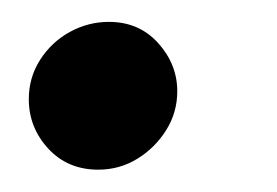

<svg xmlns="http://www.w3.org/2000/svg" viewBox="-20 -142 248 172"><path d="M68 10Q40.6 10 23.2 -8.9Q5.8 -27.8 5.8 -53.2Q5.8 -72.6 16 -88.5Q26.2 -104.4 42.6 -113.4Q59 -122.4 77.6 -122.4Q104.6 -122.4 121.7 -103.4Q138.8 -84.4 138.8 -60.2Q138.8 -41.2 128.8 -25.3Q118.8 -9.4 102.9 0.3Q87 10 68 10Z"/></svg>

Font: MuseoModerno Thin
Style: Italic
Weight: 100
Italic angle: -9°
Designer: Pablo Cosgaya, Héctor Gatti, Marcela Romero, and the Authors of The MuseoModerno Project.
Foundry: Omnibus-Type Team
Version: Version 1.003